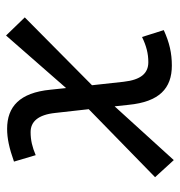

<svg xmlns="http://www.w3.org/2000/svg" viewBox="-0 -570 587 626"><g transform="rotate(-90 293.0 -257.5)"><path d="M83.5 16.1 258.8 -176.8 263.7 -131.3C273.4 -31.2 317.4 9.8 391.6 9.8C432.1 9.8 466.8 2 507.3 -16.6L484.9 -87.4C455.6 -73.2 430.7 -66.9 402.8 -66.9C366.7 -66.9 345.2 -90.8 338.9 -147.5L327.6 -250.5L548.8 -469.7L489.7 -530.8L318.4 -335L313 -386.2C303.2 -486.3 257.8 -527.3 185.5 -527.3C154.3 -527.3 122.6 -520.5 78.6 -504.9L99.6 -434.1C126 -445.3 148.4 -450.7 174.8 -450.7C208.5 -450.7 231.4 -426.8 237.3 -370.1L249.5 -261.2L27.8 -44.9Z"/></g></svg>

Font: Cascadia Mono NF SemiLight
Style: Italic
Weight: 350
Italic angle: -10°
Monospace: yes
Designer: Aaron Bell
Foundry: Saja Typeworks
Version: Version 2404.023